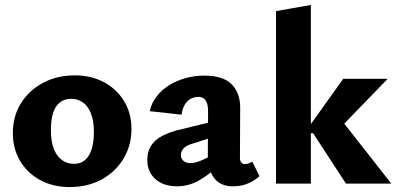

<svg xmlns="http://www.w3.org/2000/svg" viewBox="-20 -743 1603 777"><path d="M262 14Q195 14 143 -14Q91 -42 61.5 -91.5Q32 -141 32 -204Q32 -273 65 -325.5Q98 -378 154.5 -408Q211 -438 283 -438Q349 -438 400.5 -410.5Q452 -383 482 -334Q512 -285 512 -221Q512 -154 479.5 -100.5Q447 -47 391 -16.5Q335 14 262 14ZM279 -80Q308 -80 326 -97Q344 -114 352 -143Q360 -172 360 -208Q360 -254 348 -284Q336 -314 315.5 -328.5Q295 -343 268 -343Q239 -343 220.5 -327Q202 -311 194 -283Q186 -255 186 -216Q186 -170 198 -140Q210 -110 231 -95Q252 -80 279 -80Z M923 11Q871 11 845.5 -24Q820 -59 821 -123L822 -283Q823 -304 819.5 -319Q816 -334 807 -342.5Q798 -351 783 -351Q768 -351 753.5 -344Q739 -337 728.5 -320.5Q718 -304 715 -279L586 -293Q593 -326 613.5 -352.5Q634 -379 664.5 -398Q695 -417 731.5 -427Q768 -437 806 -437Q884 -437 918.5 -401Q953 -365 952 -304L951 -104Q951 -92 956.5 -85.5Q962 -79 970 -79Q978 -79 985.5 -81.5Q993 -84 1001 -89L1030 -30Q1012 -13 984.5 -1Q957 11 923 11ZM697 11Q641 11 608.5 -18.5Q576 -48 576 -96Q576 -128 590.5 -152Q605 -176 636.5 -193Q668 -210 718 -221L882 -261L887 -203L757 -161Q733 -154 722.5 -142Q712 -130 712 -116Q712 -101 722.5 -92Q733 -83 751 -83Q773 -83 803.5 -97.5Q834 -112 871 -132L880 -87Q836 -43 791 -16Q746 11 697 11Z M1380 0 1247 -204H1231V-231L1369 -424H1547V-422L1325 -193L1336 -290L1562 -2V0ZM1097 0V-698L1238 -723V0Z"/></svg>

Font: Ysabeau Office ExtraBold
Style: Regular
Weight: 800
Designer: Christian Thalmann (Catharsis Fonts)
Version: Version 2.001;gftools[0.9.30]; featfreeze: tnum,lnum,ss02